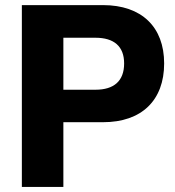

<svg xmlns="http://www.w3.org/2000/svg" viewBox="-20 -739 692 759"><path d="M230.5 0V-255.9H387.2C540 -255.9 628.9 -342.3 628.9 -488.3C628.9 -632.3 540 -718.8 387.2 -718.8H66.4V0ZM230.5 -589.8H357.4C430.2 -589.8 470.7 -556.2 470.7 -488.3C470.7 -418.5 430.2 -384.3 357.4 -384.3H230.5Z"/></svg>

Font: Winston ExtraBold
Style: Regular
Weight: 800
Designer: Vernon Adams, Kim Jin-seong, David Berlow, Cristiano Sobral
Foundry: The Winston Project Authors
Version: Version 3.004